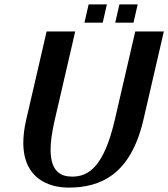

<svg xmlns="http://www.w3.org/2000/svg" viewBox="-20 -843 765 873"><path d="M523 -823 504 -740H587L606 -823ZM383 -823 364 -740H447L466 -823ZM595 -700 502 -298C453 -88 385 -40 309 -40C258 -40 210 -61 210 -163C210 -198 216 -242 229 -298L322 -700H192L99 -298C90 -259 86 -224 86 -194C86 -31 202 10 292 10C436 10 574 -48 632 -298L725 -700Z"/></svg>

Font: Pfennig
Style: BoldItalic
Weight: 700
Italic angle: -13°
Version: Version 20100423